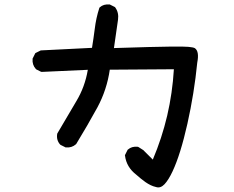

<svg xmlns="http://www.w3.org/2000/svg" viewBox="-20 -768 1040 854"><path d="M674.3 64Q667.5 62.5 661.4 60.3Q655.3 58.1 649.7 55.4Q644 52.7 638.4 49.3Q632.8 45.9 627 42Q606.4 27.3 586.4 9.3Q542.5 -24.4 536.1 -75.2L535.6 -78.1L537.1 -80.6L546.9 -100.1L547.9 -102.1L549.3 -103Q565.9 -117.7 591.8 -115.2L594.2 -114.7L596.2 -113.8L617.7 -100.1L618.7 -99.6L619.1 -98.6L659.7 -58.1Q700.2 -153.8 723.6 -253.4Q747.1 -354.5 753.4 -460L468.3 -458Q455.6 -369.1 413.1 -290Q368.7 -209 319.8 -128.9L318.8 -127.4L317.9 -126.5Q299.3 -109.9 273.4 -112.3H271.5L270 -113.3L250.5 -123L249 -124L247.6 -125Q230 -144.5 234.4 -172.4L234.9 -174.3L235.8 -175.8Q277.8 -248 319.8 -318.4Q357.9 -381.8 370.6 -457.5L166.5 -448.2H164.1L161.6 -449.2L142.1 -459L140.6 -460L139.2 -461.4Q122.6 -480 125 -505.9V-507.8L126 -509.3L135.7 -528.8L137.2 -531.7L140.1 -533.2L159.7 -543L161.6 -543.9H163.6L389.2 -555.2Q396 -596.7 401.4 -639.2Q407.2 -687.5 421.4 -731.4L422.4 -733.9L424.3 -735.8Q440.9 -750.5 466.8 -748H468.8L470.2 -747.1L489.7 -737.3L491.7 -736.3L493.2 -733.9Q509.3 -711.4 504.9 -680.2L486.8 -554.2Q592.3 -557.6 639.9 -558.8Q687.5 -560.1 741.9 -560.8Q796.4 -561.5 818.4 -559.6Q840.3 -557.6 846.7 -553.7Q867.2 -539.6 857.4 -489.7Q843.8 -352.5 813.5 -217.3Q782.7 -80.6 747.6 -5.9Q729.5 32.7 711.7 51.5Q693.8 70.3 674.3 64Z"/></svg>

Font: NaikaiFont
Style: Bold
Weight: 700
Version: Version 1.89